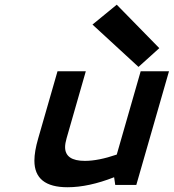

<svg xmlns="http://www.w3.org/2000/svg" viewBox="-20 -785 737 815"><path d="M577.1 -482.4H697.3L558.6 0H469.2L464.4 -32.7Q356 9.8 266.6 9.8Q126 9.8 126 -103Q126 -142.1 142.1 -197.3L224.1 -482.4H344.2L262.7 -198.2Q256.3 -175.8 256.3 -160.6Q256.3 -102.1 340.3 -102.1Q397.5 -102.1 475.6 -128.9ZM475.6 -765.1 656.2 -580.6 567.9 -501 372.6 -680.7Z"/></svg>

Font: Cantarell
Style: Bold Italic
Weight: 700
Italic angle: -16°
Designer: Dave Crossland
Version: Version 1.004